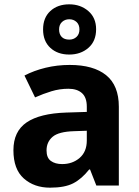

<svg xmlns="http://www.w3.org/2000/svg" viewBox="-20 -857 644 887"><path d="M302 -557Q412 -557 470.5 -509.5Q529 -462 529 -364V0H425L396 -74H392Q357 -30 318 -10Q279 10 211 10Q138 10 90 -32.5Q42 -75 42 -163Q42 -250 103 -291.5Q164 -333 286 -337L381 -340V-364Q381 -407 358.5 -427Q336 -447 296 -447Q256 -447 218 -435.5Q180 -424 142 -407L93 -508Q137 -531 190.5 -544Q244 -557 302 -557ZM323 -251Q251 -249 223 -225Q195 -201 195 -162Q195 -128 215 -113.5Q235 -99 267 -99Q315 -99 348 -127.5Q381 -156 381 -208V-253ZM300 -605Q246 -605 212.5 -636Q179 -667 179 -721Q179 -775 212.5 -806Q246 -837 300 -837Q352 -837 388 -806Q424 -775 424 -722Q424 -667 388.5 -636Q353 -605 300 -605ZM300 -674Q320 -674 333.5 -686.5Q347 -699 347 -721Q347 -743 333.5 -755.5Q320 -768 300 -768Q280 -768 266.5 -755.5Q253 -743 253 -721Q253 -699 265 -686.5Q277 -674 300 -674Z"/></svg>

Font: Noto Sans Duployan
Style: Bold
Weight: 700
Designer: David Corbett
Foundry: David Corbett
Version: Version 3.001